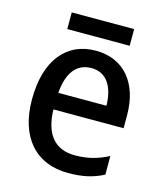

<svg xmlns="http://www.w3.org/2000/svg" viewBox="-106 -766 732 856"><g transform="rotate(15 260.5 -338.0)"><path d="M407 -686H119V-609H407ZM268 -549C133 -549 48 -447 48 -266C48 -92 138 10 288 10C355 10 402 -1 451 -26V-112C400 -86 355 -74 297 -74C204 -74 155 -133 152 -247H476V-307C476 -452 400 -549 268 -549ZM269 -469C341 -469 375 -408 376 -324H154C161 -419 201 -469 269 -469Z"/></g></svg>

Font: Noto Sans Lao Looped SemiCondensed Medium
Style: Regular
Weight: 500
Width: 4
Designer: Mark Frömberg, Ben Mitchell
Foundry: The Fontpad Ltd
Version: Version 1.002